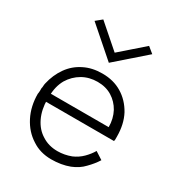

<svg xmlns="http://www.w3.org/2000/svg" viewBox="-170 -804 850 922"><g transform="rotate(30 255.0 -343.5)"><path d="M414 -262H72V-217H469Q470 -218 470 -220L471 -224V-230V-242Q471 -311 444 -362Q415 -414 368 -442Q322 -470 260 -470Q203 -470 160 -448Q115 -426 86 -385Q57 -344 45 -291Q44 -288 43.5 -283Q43 -278 43 -275Q43 -272 42.5 -269Q42 -266 41.5 -264.5Q41 -263 41 -262V-248Q40 -243 40 -236Q39 -233 39 -231Q39 -162 67 -107Q95 -52 144 -21Q190 10 252 10Q307 10 352 -7Q392 -23 417 -50Q445 -78 463 -107L421 -134Q407 -110 385 -88Q363 -66 333 -53Q296 -39 258 -39Q209 -39 172 -63Q134 -86 113 -130Q92 -174 92 -231L93 -249Q93 -302 116 -343Q139 -381 177 -403Q214 -424 260 -424Q306 -424 340 -403Q374 -382 394 -346Q414 -308 414 -262ZM100 -670 260 -530 420 -670 387 -697 260 -586 133 -697Z"/></g></svg>

Font: NM-font
Style: Light
Weight: 500
Designer: ""
Foundry: ""
Version: ""